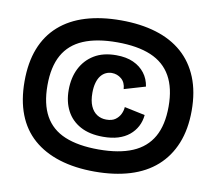

<svg xmlns="http://www.w3.org/2000/svg" viewBox="-85 -807 1125 999"><g transform="rotate(10 477.0 -307.5)"><path d="M476 92Q372 92 290 66.5Q208 41 151 -9Q94 -59 65 -134Q36 -209 36 -308Q36 -407 65 -481.5Q94 -556 151 -606.5Q208 -657 290 -682Q372 -707 476 -707Q580 -707 662 -682Q744 -657 801 -607Q858 -557 888.5 -482Q919 -407 919 -308Q919 -209 888.5 -134Q858 -59 801 -8.5Q744 42 662 67Q580 92 476 92ZM476 -25Q584 -25 655 -55Q726 -85 761.5 -147.5Q797 -210 797 -308Q797 -405 761.5 -468Q726 -531 655 -561Q584 -591 476 -591Q369 -591 298 -561Q227 -531 192 -468.5Q157 -406 157 -308Q157 -210 192 -147Q227 -84 298 -54.5Q369 -25 476 -25ZM488 -94Q416 -94 367.5 -120.5Q319 -147 294.5 -194Q270 -241 270 -303Q270 -368 295 -417.5Q320 -467 367 -495.5Q414 -524 483 -524Q536 -524 573.5 -507Q611 -490 634 -460Q657 -430 663 -390L551 -357Q549 -392 527 -410.5Q505 -429 476 -429Q460 -429 445 -422Q430 -415 418.5 -400.5Q407 -386 400.5 -363Q394 -340 394 -310Q394 -268 406 -240.5Q418 -213 439.5 -199Q461 -185 489 -185Q519 -185 536.5 -197.5Q554 -210 563 -228.5Q572 -247 573 -266L682 -243Q679 -210 664.5 -182.5Q650 -155 625.5 -135Q601 -115 567 -104.5Q533 -94 488 -94Z"/></g></svg>

Font: Bricolage Grotesque 48pt Condensed ExtraBold
Style: Bold
Weight: 700
Version: Version 1.000;gftools[0.9.30]